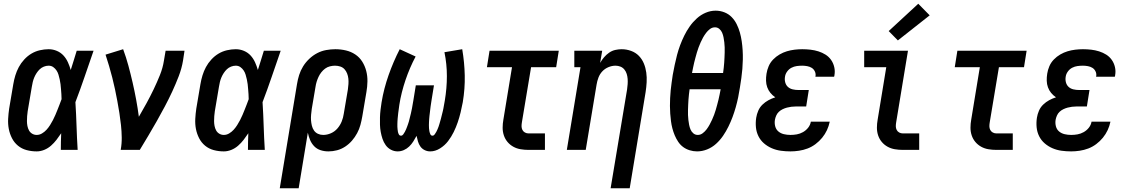

<svg xmlns="http://www.w3.org/2000/svg" viewBox="-20 -801 6040 1026"><path d="M176 8Q148 8 122 1Q96 -6 76 -22.5Q56 -39 44 -62.5Q32 -86 27 -112Q22 -138 23.5 -166Q25 -194 29 -221L51 -351Q55 -375 62 -398Q69 -421 80.5 -442.5Q92 -464 109.5 -483Q127 -502 148 -514.5Q169 -527 193 -532.5Q217 -538 240 -538Q263 -538 284 -529Q305 -520 319.5 -504Q334 -488 343 -468Q352 -448 358 -427Q366 -452 374 -478Q382 -504 390 -530H480Q456 -461 432.5 -392Q409 -323 383 -255Q387 -191 389 -127.5Q391 -64 395 0H305Q305 -22 305.5 -44.5Q306 -67 307 -89Q295 -71 282 -54Q269 -37 252.5 -22.5Q236 -8 216 0Q196 8 176 8ZM176 -80Q191 -80 204.5 -88Q218 -96 228.5 -107.5Q239 -119 247.5 -132.5Q256 -146 263 -159.5Q270 -173 276 -187Q282 -201 287.5 -215Q293 -229 298.5 -243Q304 -257 309 -271Q309 -285 308 -298Q307 -311 306 -324.5Q305 -338 303.5 -351Q302 -364 299 -377Q296 -390 292.5 -402Q289 -414 282 -424.5Q275 -435 264.5 -442.5Q254 -450 240 -450Q227 -450 214.5 -445Q202 -440 192.5 -431Q183 -422 175.5 -410.5Q168 -399 163 -387Q158 -375 155 -362.5Q152 -350 150 -337L128 -207Q126 -194 125 -180.5Q124 -167 124 -154Q124 -141 126.5 -128Q129 -115 135 -104Q141 -93 152 -86.5Q163 -80 176 -80Z M625 0Q631 -33 630.5 -66.5Q630 -100 626.5 -132.5Q623 -165 618 -197Q613 -229 607 -261Q601 -293 594.5 -324Q588 -355 580 -386Q572 -417 563 -448Q554 -479 544 -509L638 -538Q654 -495 666 -450.5Q678 -406 688.5 -360.5Q699 -315 707.5 -269Q716 -223 722 -177Q743 -213 763 -249.5Q783 -286 801 -323.5Q819 -361 834.5 -399.5Q850 -438 856 -477L865 -530H966L958 -477Q951 -435 935 -393.5Q919 -352 900.5 -312Q882 -272 861 -232.5Q840 -193 818 -154Q796 -115 773 -76.5Q750 -38 727 0Z M1176 8Q1148 8 1122 1Q1096 -6 1076 -22.5Q1056 -39 1044 -62.5Q1032 -86 1027 -112Q1022 -138 1023.5 -166Q1025 -194 1029 -221L1051 -351Q1055 -375 1062 -398Q1069 -421 1080.5 -442.5Q1092 -464 1109.5 -483Q1127 -502 1148 -514.5Q1169 -527 1193 -532.5Q1217 -538 1240 -538Q1263 -538 1284 -529Q1305 -520 1319.5 -504Q1334 -488 1343 -468Q1352 -448 1358 -427Q1366 -452 1374 -478Q1382 -504 1390 -530H1480Q1456 -461 1432.5 -392Q1409 -323 1383 -255Q1387 -191 1389 -127.5Q1391 -64 1395 0H1305Q1305 -22 1305.5 -44.5Q1306 -67 1307 -89Q1295 -71 1282 -54Q1269 -37 1252.5 -22.5Q1236 -8 1216 0Q1196 8 1176 8ZM1176 -80Q1191 -80 1204.5 -88Q1218 -96 1228.5 -107.5Q1239 -119 1247.5 -132.5Q1256 -146 1263 -159.5Q1270 -173 1276 -187Q1282 -201 1287.5 -215Q1293 -229 1298.5 -243Q1304 -257 1309 -271Q1309 -285 1308 -298Q1307 -311 1306 -324.5Q1305 -338 1303.5 -351Q1302 -364 1299 -377Q1296 -390 1292.5 -402Q1289 -414 1282 -424.5Q1275 -435 1264.5 -442.5Q1254 -450 1240 -450Q1227 -450 1214.5 -445Q1202 -440 1192.5 -431Q1183 -422 1175.5 -410.5Q1168 -399 1163 -387Q1158 -375 1155 -362.5Q1152 -350 1150 -337L1128 -207Q1126 -194 1125 -180.5Q1124 -167 1124 -154Q1124 -141 1126.5 -128Q1129 -115 1135 -104Q1141 -93 1152 -86.5Q1163 -80 1176 -80Z M1475 205 1567 -351Q1571 -376 1578.5 -400Q1586 -424 1599.5 -446Q1613 -468 1632.5 -486.5Q1652 -505 1675 -517Q1698 -529 1723 -533.5Q1748 -538 1772 -538Q1801 -538 1828.5 -531.5Q1856 -525 1878.5 -510Q1901 -495 1915.5 -472Q1930 -449 1937 -422Q1944 -395 1943.5 -366Q1943 -337 1938 -309L1916 -179Q1912 -156 1906 -133.5Q1900 -111 1888.5 -89.5Q1877 -68 1861 -49.5Q1845 -31 1824.5 -17.5Q1804 -4 1781 2Q1758 8 1735 8Q1713 8 1693 1.5Q1673 -5 1659 -19.5Q1645 -34 1637 -53Q1629 -72 1625 -92L1576 205ZM1707 -80Q1728 -80 1748.5 -89Q1769 -98 1783.5 -115Q1798 -132 1806 -152Q1814 -172 1817 -193L1839 -323Q1841 -337 1842 -352Q1843 -367 1841.5 -381Q1840 -395 1835 -408Q1830 -421 1821 -431Q1812 -441 1798.5 -445.5Q1785 -450 1770 -450Q1757 -450 1743 -446.5Q1729 -443 1717.5 -434.5Q1706 -426 1697 -414.5Q1688 -403 1682 -390Q1676 -377 1672 -364Q1668 -351 1666 -337L1646 -219Q1644 -204 1642.5 -188.5Q1641 -173 1642 -158.5Q1643 -144 1646.5 -129.5Q1650 -115 1658 -103.5Q1666 -92 1679 -86Q1692 -80 1707 -80Z M2105 8Q2086 8 2069 -1Q2052 -10 2041 -25.5Q2030 -41 2024 -59Q2018 -77 2014.5 -96Q2011 -115 2010.5 -134.5Q2010 -154 2010.5 -174Q2011 -194 2013.5 -214.5Q2016 -235 2019 -254Q2025 -291 2034.5 -327.5Q2044 -364 2056.5 -399.5Q2069 -435 2084 -470Q2099 -505 2116 -538L2201 -499Q2185 -469 2171.5 -437.5Q2158 -406 2147 -373.5Q2136 -341 2127.5 -307.5Q2119 -274 2114 -241Q2113 -234 2112 -226.5Q2111 -219 2110 -211.5Q2109 -204 2108 -197Q2107 -190 2106.5 -182.5Q2106 -175 2105 -167.5Q2104 -160 2104 -153Q2104 -146 2103.5 -138.5Q2103 -131 2103.5 -124Q2104 -117 2104.5 -110Q2105 -103 2106.5 -96Q2108 -89 2111.5 -82.5Q2115 -76 2123 -76Q2130 -76 2135 -83Q2140 -90 2143.5 -96.5Q2147 -103 2150 -110Q2153 -117 2155.5 -124Q2158 -131 2160.5 -138Q2163 -145 2165 -152Q2167 -159 2168.5 -166Q2170 -173 2172 -180Q2174 -187 2175.5 -194Q2177 -201 2178.5 -208Q2180 -215 2181.5 -222Q2183 -229 2184 -236.5Q2185 -244 2186.5 -251Q2188 -258 2189 -265L2202 -345H2299L2286 -265Q2285 -257 2283.5 -248.5Q2282 -240 2281 -232Q2280 -224 2279 -215.5Q2278 -207 2277 -198.5Q2276 -190 2275 -182Q2274 -174 2273.5 -165.5Q2273 -157 2272.5 -149Q2272 -141 2272 -132.5Q2272 -124 2272.5 -116Q2273 -108 2274.5 -100Q2276 -92 2279.5 -84Q2283 -76 2291 -76Q2298 -76 2303 -83Q2308 -90 2311.5 -96.5Q2315 -103 2318 -110Q2321 -117 2323.5 -124Q2326 -131 2328 -138Q2330 -145 2332 -152Q2334 -159 2336 -166Q2338 -173 2339.5 -180Q2341 -187 2343 -194Q2345 -201 2346.5 -208Q2348 -215 2349.5 -222Q2351 -229 2352 -236Q2353 -243 2354.5 -250Q2356 -257 2357 -264Q2368 -330 2368 -394.5Q2368 -459 2355 -522L2450 -538Q2462 -468 2463.5 -397.5Q2465 -327 2453 -255Q2448 -228 2441.5 -201Q2435 -174 2426 -147.5Q2417 -121 2404.5 -95.5Q2392 -70 2374.5 -47Q2357 -24 2331.5 -8Q2306 8 2279 8Q2263 8 2249 1Q2235 -6 2226.5 -18Q2218 -30 2213.5 -45Q2209 -60 2206 -75Q2198 -60 2188.5 -45Q2179 -30 2166.5 -18Q2154 -6 2138 1Q2122 8 2105 8Z M2805 0Q2783 0 2762 -3.5Q2741 -7 2723 -17Q2705 -27 2692 -42.5Q2679 -58 2672.5 -77.5Q2666 -97 2666 -118.5Q2666 -140 2670 -162L2716 -442H2582L2596 -530H2966L2952 -442H2818L2769 -148Q2767 -137 2767 -126.5Q2767 -116 2771.5 -107Q2776 -98 2785 -93Q2794 -88 2805 -88H2892V0Z M3243 205 3331 -323Q3333 -337 3334 -351.5Q3335 -366 3334 -379.5Q3333 -393 3329 -406Q3325 -419 3316.5 -429.5Q3308 -440 3295.5 -445Q3283 -450 3269 -450Q3250 -450 3231 -442Q3212 -434 3198.5 -419.5Q3185 -405 3178 -386.5Q3171 -368 3168 -349L3110 0H3009L3082 -442H3049V-530H3198L3187 -465Q3196 -481 3208 -495Q3220 -509 3235 -519.5Q3250 -530 3267.5 -534Q3285 -538 3302 -538Q3328 -538 3352.5 -529Q3377 -520 3394 -502.5Q3411 -485 3420.5 -462Q3430 -439 3433.5 -413.5Q3437 -388 3435.5 -361.5Q3434 -335 3430 -309L3345 205Z M3705 8Q3685 8 3665.5 2Q3646 -4 3630.5 -15.5Q3615 -27 3604 -43.5Q3593 -60 3585.5 -78Q3578 -96 3573 -115Q3568 -134 3565.5 -154Q3563 -174 3561.5 -194Q3560 -214 3560 -235Q3560 -256 3561 -277Q3562 -298 3564 -318.5Q3566 -339 3569 -359.5Q3572 -380 3575 -401Q3580 -428 3585.5 -454.5Q3591 -481 3598 -507.5Q3605 -534 3614.5 -559.5Q3624 -585 3636.5 -610.5Q3649 -636 3665.5 -659.5Q3682 -683 3703.5 -702.5Q3725 -722 3751 -733Q3777 -744 3804 -744Q3829 -744 3851.5 -735Q3874 -726 3890 -709.5Q3906 -693 3916.5 -672Q3927 -651 3933.5 -628Q3940 -605 3943.5 -581Q3947 -557 3948.5 -532.5Q3950 -508 3949.5 -483Q3949 -458 3947 -433Q3945 -408 3941.5 -383.5Q3938 -359 3934 -334Q3930 -307 3924.5 -280.5Q3919 -254 3911.5 -227.5Q3904 -201 3894.5 -175.5Q3885 -150 3872.5 -124.5Q3860 -99 3844 -75.5Q3828 -52 3806.5 -32.5Q3785 -13 3758.5 -2.5Q3732 8 3705 8Q3705 8 3705 8Q3705 8 3705 8ZM3678 -411H3844Q3846 -425 3847.5 -439Q3849 -453 3850 -466.5Q3851 -480 3851.5 -493.5Q3852 -507 3852.5 -520.5Q3853 -534 3852.5 -548Q3852 -562 3850.5 -575Q3849 -588 3846.5 -601Q3844 -614 3839 -626Q3834 -638 3824 -646.5Q3814 -655 3801 -655Q3786 -655 3774 -646Q3762 -637 3753 -625Q3744 -613 3737 -600.5Q3730 -588 3724 -574.5Q3718 -561 3713 -547.5Q3708 -534 3704 -520.5Q3700 -507 3696.5 -493.5Q3693 -480 3689.5 -466.5Q3686 -453 3683.5 -439Q3681 -425 3678 -411ZM3709 -80Q3723 -80 3735 -89Q3747 -98 3756 -110Q3765 -122 3772 -135Q3779 -148 3785 -161Q3791 -174 3796 -187.5Q3801 -201 3805 -214.5Q3809 -228 3812.5 -241.5Q3816 -255 3819.5 -268.5Q3823 -282 3825.5 -296Q3828 -310 3831 -324H3665Q3663 -310 3661.5 -296Q3660 -282 3659 -268.5Q3658 -255 3657.5 -241.5Q3657 -228 3656.5 -214Q3656 -200 3656.5 -186.5Q3657 -173 3658.5 -160Q3660 -147 3662.5 -134Q3665 -121 3670 -109Q3675 -97 3685 -88.5Q3695 -80 3709 -80Z M4204 8Q4178 8 4152.5 4.5Q4127 1 4104 -9Q4081 -19 4062.5 -35Q4044 -51 4033 -73Q4022 -95 4019.5 -120.5Q4017 -146 4021 -172Q4024 -191 4032 -209.5Q4040 -228 4054.5 -242Q4069 -256 4086.5 -265.5Q4104 -275 4123 -281Q4108 -291 4097 -304.5Q4086 -318 4080 -334.5Q4074 -351 4073.5 -369.5Q4073 -388 4076 -407Q4079 -427 4087.5 -447Q4096 -467 4111.5 -483Q4127 -499 4146 -510Q4165 -521 4185 -527Q4205 -533 4226 -535.5Q4247 -538 4267 -538Q4289 -538 4311 -535.5Q4333 -533 4353.5 -526.5Q4374 -520 4391.5 -509Q4409 -498 4421 -481Q4433 -464 4438 -442.5Q4443 -421 4439 -399Q4439 -397 4438.5 -395Q4438 -393 4437 -391H4337Q4337 -392 4337.5 -393Q4338 -394 4338 -394Q4340 -408 4334 -420Q4328 -432 4317.5 -438.5Q4307 -445 4293.5 -447.5Q4280 -450 4267 -450Q4252 -450 4237.5 -448Q4223 -446 4209.5 -439Q4196 -432 4186.5 -419Q4177 -406 4175 -392Q4172 -376 4176 -361Q4180 -346 4190.5 -336.5Q4201 -327 4216 -323.5Q4231 -320 4247 -320H4302L4288 -232H4232Q4220 -232 4208.5 -230.5Q4197 -229 4185.5 -226Q4174 -223 4162.5 -217.5Q4151 -212 4142 -203.5Q4133 -195 4128 -183.5Q4123 -172 4121 -161Q4118 -143 4122.5 -126Q4127 -109 4139.5 -98.5Q4152 -88 4169 -84Q4186 -80 4204 -80Q4221 -80 4238 -83Q4255 -86 4271 -95Q4287 -104 4298.5 -118.5Q4310 -133 4313 -151H4414Q4409 -127 4399 -105.5Q4389 -84 4373.5 -65Q4358 -46 4338 -31Q4318 -16 4295.5 -7.5Q4273 1 4249.5 4.5Q4226 8 4204 8Z M4805 0Q4783 0 4762 -3.5Q4741 -7 4723 -17Q4705 -27 4692 -42.5Q4679 -58 4672.5 -77.5Q4666 -97 4666 -118.5Q4666 -140 4670 -162L4716 -442H4598V-530H4832L4769 -148Q4767 -137 4767 -126.5Q4767 -116 4771.5 -107Q4776 -98 4785 -93Q4794 -88 4805 -88H4892V0ZM4778 -585 4729 -635 4887 -781 4948 -719Z M5305 0Q5283 0 5262 -3.5Q5241 -7 5223 -17Q5205 -27 5192 -42.5Q5179 -58 5172.5 -77.5Q5166 -97 5166 -118.5Q5166 -140 5170 -162L5216 -442H5082L5096 -530H5466L5452 -442H5318L5269 -148Q5267 -137 5267 -126.5Q5267 -116 5271.5 -107Q5276 -98 5285 -93Q5294 -88 5305 -88H5392V0Z M5704 8Q5678 8 5652.5 4.5Q5627 1 5604 -9Q5581 -19 5562.5 -35Q5544 -51 5533 -73Q5522 -95 5519.5 -120.5Q5517 -146 5521 -172Q5524 -191 5532 -209.5Q5540 -228 5554.5 -242Q5569 -256 5586.5 -265.5Q5604 -275 5623 -281Q5608 -291 5597 -304.5Q5586 -318 5580 -334.5Q5574 -351 5573.5 -369.5Q5573 -388 5576 -407Q5579 -427 5587.5 -447Q5596 -467 5611.5 -483Q5627 -499 5646 -510Q5665 -521 5685 -527Q5705 -533 5726 -535.5Q5747 -538 5767 -538Q5789 -538 5811 -535.5Q5833 -533 5853.5 -526.5Q5874 -520 5891.5 -509Q5909 -498 5921 -481Q5933 -464 5938 -442.5Q5943 -421 5939 -399Q5939 -397 5938.5 -395Q5938 -393 5937 -391H5837Q5837 -392 5837.5 -393Q5838 -394 5838 -394Q5840 -408 5834 -420Q5828 -432 5817.5 -438.5Q5807 -445 5793.5 -447.5Q5780 -450 5767 -450Q5752 -450 5737.5 -448Q5723 -446 5709.5 -439Q5696 -432 5686.5 -419Q5677 -406 5675 -392Q5672 -376 5676 -361Q5680 -346 5690.5 -336.5Q5701 -327 5716 -323.5Q5731 -320 5747 -320H5802L5788 -232H5732Q5720 -232 5708.5 -230.5Q5697 -229 5685.5 -226Q5674 -223 5662.5 -217.5Q5651 -212 5642 -203.5Q5633 -195 5628 -183.5Q5623 -172 5621 -161Q5618 -143 5622.5 -126Q5627 -109 5639.5 -98.5Q5652 -88 5669 -84Q5686 -80 5704 -80Q5721 -80 5738 -83Q5755 -86 5771 -95Q5787 -104 5798.5 -118.5Q5810 -133 5813 -151H5914Q5909 -127 5899 -105.5Q5889 -84 5873.5 -65Q5858 -46 5838 -31Q5818 -16 5795.5 -7.5Q5773 1 5749.5 4.5Q5726 8 5704 8Z"/></svg>

Font: Iosevka Curly Slab SmBdObl
Style: Regular
Weight: 600
Italic angle: -9°
Monospace: yes
Designer: Belleve Invis
Foundry: Belleve Invis
Version: Version 11.0.0; ttfautohint (v1.8.3)